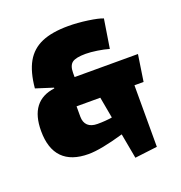

<svg xmlns="http://www.w3.org/2000/svg" viewBox="-135 -756 933 988"><g transform="rotate(-20 332.0 -262.5)"><path d="M612 -237H562V100L439 115L414 -22Q287 15 220 15Q126 15 78 -34Q30 -83 30 -180Q30 -345 169 -363V-367L75 -397Q83 -485 113 -538Q143 -591 199.5 -615.5Q256 -640 346 -640Q396 -640 452 -632Q508 -624 532 -614L507 -456Q480 -464 443.5 -469.5Q407 -475 381 -475Q327 -475 307 -460Q287 -445 287 -405V-382H634ZM375 -237H245V-181Q245 -149 263 -132Q281 -115 316 -115Q360 -115 396 -121Z"/></g></svg>

Font: Changa Black
Style: Regular
Weight: 900
Designer: Eduardo Rodriguez Tunni
Foundry: Eduardo Rodriguez Tunni
Version: Version 2.001; ttfautohint (v1.5.10-5e6f)